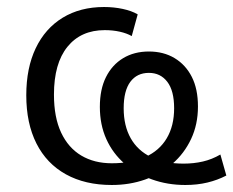

<svg xmlns="http://www.w3.org/2000/svg" viewBox="-20 -519 666 548"><path d="M299 9Q223 9 168 -21.5Q113 -52 84 -109.5Q55 -167 55 -247Q55 -325 82 -381.5Q109 -438 159 -468.5Q209 -499 277 -499Q305 -499 330.5 -493.5Q356 -488 373 -478L356 -416Q342 -424 322 -428.5Q302 -433 279 -433Q211 -433 172.5 -385.5Q134 -338 134 -249Q134 -184 154.5 -140.5Q175 -97 212 -75Q249 -53 299 -53Q355 -53 395 -71Q435 -89 456 -124.5Q477 -160 477 -210Q477 -260 457.5 -285.5Q438 -311 405 -311Q371 -311 352 -285.5Q333 -260 333 -210Q333 -160 353 -124.5Q373 -89 411.5 -70.5Q450 -52 504 -52Q533 -52 559 -58Q585 -64 609 -78L626 -18Q601 -5 572 2Q543 9 509 9Q458 9 413.5 -7Q369 -23 335.5 -52Q302 -81 283.5 -122Q265 -163 265 -214Q265 -264 282.5 -299Q300 -334 331.5 -353Q363 -372 405 -372Q447 -372 478.5 -353Q510 -334 527.5 -299.5Q545 -265 545 -215Q545 -164 525.5 -122.5Q506 -81 472 -51.5Q438 -22 394 -6.5Q350 9 299 9Z"/></svg>

Font: Nunito Sans 10pt SemiCondensed
Style: Regular
Weight: 400
Width: 4
Designer: Vernon Adams
Foundry: Vernon Adams
Version: Version 3.101;gftools[0.9.27]